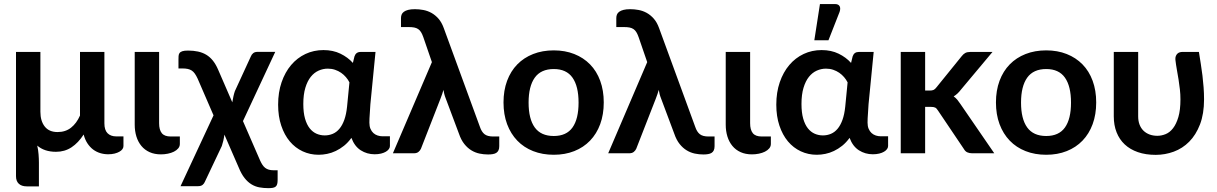

<svg xmlns="http://www.w3.org/2000/svg" viewBox="-20 -776 6162 972"><path d="M184.5 -513V-210Q184.5 -163.5 206.5 -135.5Q228.5 -107.5 271.5 -107.5Q311.5 -107.5 339.5 -129.5Q367.5 -151.5 385 -191V-513H508.5V-151.5Q508.5 -117.5 524.5 -101.5Q540.5 -85.5 568.5 -85.5H605V-36.5Q605 -28.5 599.8 -21Q594.5 -13.5 584.2 -7.8Q574 -2 559.8 1.5Q545.5 5 527.5 5Q506.5 5 487 -1Q467.5 -7 451.2 -19.2Q435 -31.5 422.5 -50.5Q410 -69.5 403.5 -95Q376.5 -53 342 -30.2Q307.5 -7.5 263.5 -7.5Q204.5 -7.5 168.5 -39Q173.5 -17.5 175.2 5.2Q177 28 177 47.5V167.5H115.5Q89.5 167.5 75.2 154.2Q61 141 61 116V-513Z M662 -513H785.5V-152Q785.5 -119 799 -102Q812.5 -85 844 -85H890.5V-47.5Q890.5 -34.5 882.2 -24.8Q874 -15 860.5 -8.2Q847 -1.5 829.8 2Q812.5 5.5 795 5.5Q762 5.5 737.2 -5.8Q712.5 -17 695.8 -37.2Q679 -57.5 670.5 -85Q662 -112.5 662 -145Z M1116 -94.5Q1114 -78.5 1110.5 -63.5Q1107 -48.5 1103 -37L1017.5 143.5Q1014 153 1005.8 159.8Q997.5 166.5 983 166.5H894L1061 -192L980.5 -378Q973.5 -393 966.5 -403Q959.5 -413 950.8 -418.8Q942 -424.5 930.5 -427Q919 -429.5 902.5 -429.5H883.5V-474.5Q883.5 -484 884 -492.2Q884.5 -500.5 888.5 -506.8Q892.5 -513 902.5 -516.5Q912.5 -520 932 -520Q959.5 -520 982.5 -515Q1005.5 -510 1024.2 -498.8Q1043 -487.5 1057.8 -469Q1072.5 -450.5 1084 -424L1156 -258Q1158.5 -274 1161.8 -288.5Q1165 -303 1169 -314.5L1250 -490.5Q1253.5 -500 1261.8 -506.8Q1270 -513.5 1284.5 -513.5H1373.5L1210 -163L1297 37Q1302.5 49 1308.5 58.2Q1314.5 67.5 1322.5 73.8Q1330.5 80 1341 83Q1351.5 86 1366 86H1385.5V135Q1385.5 148 1383.2 156Q1381 164 1375.8 168.5Q1370.5 173 1361.2 174.8Q1352 176.5 1338.5 176.5Q1314.5 176.5 1293 172.5Q1271.5 168.5 1252.8 157Q1234 145.5 1218 125.2Q1202 105 1188.5 72Z M1876.5 5Q1838 5 1806.5 -15Q1775 -35 1759 -78Q1742 -54.5 1721.8 -38.2Q1701.5 -22 1680 -11.8Q1658.5 -1.5 1636.2 3Q1614 7.5 1593 7.5Q1549.5 7.5 1512 -10Q1474.5 -27.5 1447 -60.2Q1419.5 -93 1403.8 -140Q1388 -187 1388 -246Q1388 -308.5 1405.5 -359.5Q1423 -410.5 1453.8 -446.8Q1484.5 -483 1526.5 -502.8Q1568.5 -522.5 1617.5 -522.5Q1666 -522.5 1703.5 -504.2Q1741 -486 1766.5 -457.5L1774.5 -490.5Q1782 -513 1805.5 -513H1881L1855 -248Q1854 -224 1852 -200.2Q1850 -176.5 1850 -155Q1850 -137 1855.5 -124Q1861 -111 1870.2 -102.5Q1879.5 -94 1891.8 -90Q1904 -86 1917.5 -86H1954V-37Q1954 -29 1948.8 -21.5Q1943.5 -14 1933.5 -8Q1923.5 -2 1909 1.5Q1894.5 5 1876.5 5ZM1624 -90.5Q1645.5 -90.5 1664.5 -98.5Q1683.5 -106.5 1698.2 -124Q1713 -141.5 1723 -169.2Q1733 -197 1737 -236L1749 -359Q1742 -373 1731.2 -385.5Q1720.5 -398 1706.8 -407.5Q1693 -417 1676 -422.8Q1659 -428.5 1639.5 -428.5Q1615.5 -428.5 1593 -418.5Q1570.5 -408.5 1553.2 -387Q1536 -365.5 1525.8 -331.5Q1515.5 -297.5 1515.5 -249.5Q1515.5 -206 1524.2 -175.5Q1533 -145 1548 -126.2Q1563 -107.5 1582.5 -99Q1602 -90.5 1624 -90.5Z M2166.5 -461.5 2123 -588Q2117.5 -603.5 2111.5 -613.2Q2105.5 -623 2097 -628.8Q2088.5 -634.5 2076.8 -636.8Q2065 -639 2048.5 -639H2010V-684.5Q2010 -694 2013.2 -702.2Q2016.5 -710.5 2024.8 -716.5Q2033 -722.5 2046.5 -726Q2060 -729.5 2080.5 -729.5Q2101.5 -729.5 2123 -725.5Q2144.5 -721.5 2164 -710.8Q2183.5 -700 2199.8 -681.5Q2216 -663 2226.5 -634L2409.5 -134Q2418 -108.5 2432.8 -96.8Q2447.5 -85 2476.5 -85H2507.5V-36Q2507.5 -23 2503.5 -14.8Q2499.5 -6.5 2492.2 -2Q2485 2.5 2474.5 4.2Q2464 6 2451 6Q2429 6 2407.5 1.5Q2386 -3 2366.5 -14.8Q2347 -26.5 2330.8 -46.8Q2314.5 -67 2303.5 -99L2237 -276.5Q2232 -289 2229.2 -300Q2226.5 -311 2225 -321Q2222 -310.5 2218.5 -300Q2215 -289.5 2210.5 -278L2111 -23Q2107 -14 2098.5 -7Q2090 0 2075 0H1969Z M2783.5 -521Q2840.5 -521 2887.2 -502.5Q2934 -484 2967.2 -450Q3000.5 -416 3018.5 -367Q3036.5 -318 3036.5 -257.5Q3036.5 -196.5 3018.5 -147.5Q3000.5 -98.5 2967.2 -64Q2934 -29.5 2887.2 -11Q2840.5 7.5 2783.5 7.5Q2726 7.5 2679 -11Q2632 -29.5 2598.8 -64Q2565.5 -98.5 2547.2 -147.5Q2529 -196.5 2529 -257.5Q2529 -318 2547.2 -367Q2565.5 -416 2598.8 -450Q2632 -484 2679 -502.5Q2726 -521 2783.5 -521ZM2783.5 -87.5Q2847.5 -87.5 2878.2 -130.5Q2909 -173.5 2909 -256.5Q2909 -339.5 2878.2 -383Q2847.5 -426.5 2783.5 -426.5Q2718.5 -426.5 2687.2 -382.8Q2656 -339 2656 -256.5Q2656 -174 2687.2 -130.8Q2718.5 -87.5 2783.5 -87.5Z M3256.5 -461.5 3213 -588Q3207.5 -603.5 3201.5 -613.2Q3195.5 -623 3187 -628.8Q3178.5 -634.5 3166.8 -636.8Q3155 -639 3138.5 -639H3100V-684.5Q3100 -694 3103.2 -702.2Q3106.5 -710.5 3114.8 -716.5Q3123 -722.5 3136.5 -726Q3150 -729.5 3170.5 -729.5Q3191.5 -729.5 3213 -725.5Q3234.5 -721.5 3254 -710.8Q3273.5 -700 3289.8 -681.5Q3306 -663 3316.5 -634L3499.5 -134Q3508 -108.5 3522.8 -96.8Q3537.5 -85 3566.5 -85H3597.5V-36Q3597.5 -23 3593.5 -14.8Q3589.5 -6.5 3582.2 -2Q3575 2.5 3564.5 4.2Q3554 6 3541 6Q3519 6 3497.5 1.5Q3476 -3 3456.5 -14.8Q3437 -26.5 3420.8 -46.8Q3404.5 -67 3393.5 -99L3327 -276.5Q3322 -289 3319.2 -300Q3316.5 -311 3315 -321Q3312 -310.5 3308.5 -300Q3305 -289.5 3300.5 -278L3201 -23Q3197 -14 3188.5 -7Q3180 0 3165 0H3059Z M3654 -513H3777.5V-152Q3777.5 -119 3791 -102Q3804.5 -85 3836 -85H3882.5V-47.5Q3882.5 -34.5 3874.2 -24.8Q3866 -15 3852.5 -8.2Q3839 -1.5 3821.8 2Q3804.5 5.5 3787 5.5Q3754 5.5 3729.2 -5.8Q3704.5 -17 3687.8 -37.2Q3671 -57.5 3662.5 -85Q3654 -112.5 3654 -145Z M3910 0ZM4398.5 5Q4360 5 4328.5 -15Q4297 -35 4281 -78Q4264 -54.5 4243.8 -38.2Q4223.5 -22 4202 -11.8Q4180.5 -1.5 4158.2 3Q4136 7.5 4115 7.5Q4071.5 7.5 4034 -10Q3996.5 -27.5 3969 -60.2Q3941.5 -93 3925.8 -140Q3910 -187 3910 -246Q3910 -308.5 3927.5 -359.5Q3945 -410.5 3975.8 -446.8Q4006.5 -483 4048.5 -502.8Q4090.5 -522.5 4139.5 -522.5Q4188 -522.5 4225.5 -504.2Q4263 -486 4288.5 -457.5L4296.5 -490.5Q4304 -513 4327.5 -513H4403L4377 -248Q4376 -224 4374 -200.2Q4372 -176.5 4372 -155Q4372 -137 4377.5 -124Q4383 -111 4392.2 -102.5Q4401.5 -94 4413.8 -90Q4426 -86 4439.5 -86H4476V-37Q4476 -29 4470.8 -21.5Q4465.5 -14 4455.5 -8Q4445.5 -2 4431 1.5Q4416.5 5 4398.5 5ZM4146 -90.5Q4167.5 -90.5 4186.5 -98.5Q4205.5 -106.5 4220.2 -124Q4235 -141.5 4245 -169.2Q4255 -197 4259 -236L4271 -359Q4264 -373 4253.2 -385.5Q4242.5 -398 4228.8 -407.5Q4215 -417 4198 -422.8Q4181 -428.5 4161.5 -428.5Q4137.5 -428.5 4115 -418.5Q4092.5 -408.5 4075.2 -387Q4058 -365.5 4047.8 -331.5Q4037.5 -297.5 4037.5 -249.5Q4037.5 -206 4046.2 -175.5Q4055 -145 4070 -126.2Q4085 -107.5 4104.5 -99Q4124 -90.5 4146 -90.5ZM4102.5 -572 4131 -755.5H4207Q4224.5 -755.5 4230.5 -744.8Q4236.5 -734 4230.5 -716L4174 -572Z M4540 0ZM4663.5 -513V-317.5H4686.5Q4699 -317.5 4706.2 -320.8Q4713.5 -324 4721 -334L4848.5 -491.5Q4856.5 -502 4866.2 -507.5Q4876 -513 4891.5 -513H5004.5L4845 -322.5Q4828 -300 4808 -288Q4818.5 -280.5 4826.8 -270.5Q4835 -260.5 4842.5 -249L5013.5 0H4902Q4887.5 0 4877 -4.8Q4866.5 -9.5 4859.5 -22L4728.5 -216.5Q4721.5 -228 4714 -231.5Q4706.5 -235 4691.5 -235H4663.5V0H4540V-513Z M5276.5 -521Q5333.5 -521 5380.2 -502.5Q5427 -484 5460.2 -450Q5493.5 -416 5511.5 -367Q5529.5 -318 5529.5 -257.5Q5529.5 -196.5 5511.5 -147.5Q5493.5 -98.5 5460.2 -64Q5427 -29.5 5380.2 -11Q5333.5 7.5 5276.5 7.5Q5219 7.5 5172 -11Q5125 -29.5 5091.8 -64Q5058.5 -98.5 5040.2 -147.5Q5022 -196.5 5022 -257.5Q5022 -318 5040.2 -367Q5058.5 -416 5091.8 -450Q5125 -484 5172 -502.5Q5219 -521 5276.5 -521ZM5276.5 -87.5Q5340.5 -87.5 5371.2 -130.5Q5402 -173.5 5402 -256.5Q5402 -339.5 5371.2 -383Q5340.5 -426.5 5276.5 -426.5Q5211.5 -426.5 5180.2 -382.8Q5149 -339 5149 -256.5Q5149 -174 5180.2 -130.8Q5211.5 -87.5 5276.5 -87.5Z M5742 -513V-187Q5742 -163.5 5749 -145.2Q5756 -127 5768.8 -114.5Q5781.5 -102 5799.5 -95.2Q5817.5 -88.5 5839 -88.5Q5860 -88.5 5881 -97Q5902 -105.5 5918.5 -126.8Q5935 -148 5945.5 -183.5Q5956 -219 5956 -273Q5956 -298.5 5953.2 -323.2Q5950.5 -348 5946.5 -372.8Q5942.5 -397.5 5938 -422.5Q5933.5 -447.5 5930.5 -473Q5929.5 -484 5932.5 -491.8Q5935.5 -499.5 5940.5 -504.2Q5945.5 -509 5952 -511Q5958.5 -513 5964.5 -513H6049.5Q6054.5 -481.5 6059.2 -451.8Q6064 -422 6067.5 -393Q6071 -364 6073.2 -334.2Q6075.5 -304.5 6075.5 -273Q6075.5 -199.5 6055 -146.2Q6034.5 -93 6000.5 -58.8Q5966.5 -24.5 5922.2 -8.2Q5878 8 5831 8Q5780 8 5740.5 -5.8Q5701 -19.5 5674 -44.8Q5647 -70 5632.8 -106Q5618.5 -142 5618.5 -187V-513Z"/></svg>

Font: Lato
Style: Bold
Weight: 700
Designer: Lukasz Dziedzic
Foundry: tyPoland Lukasz Dziedzic
Version: Version 2.007; 2014-02-27